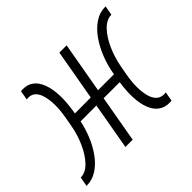

<svg xmlns="http://www.w3.org/2000/svg" viewBox="-145 -697 876 876"><g transform="rotate(-45 293.5 -259.0)"><path d="M-25.9 0H-27.3L-19 -45.4Q12.7 -45.9 40.3 -74.5Q67.9 -103 88.1 -148.2Q108.4 -193.4 117.2 -243.2L125 -286.6Q139.2 -366.7 125.2 -419.7Q111.3 -472.7 69.3 -472.7Q65.4 -472.7 58.6 -471.7L66.4 -516.6Q70.3 -517.1 73.5 -517.3Q76.7 -517.6 80.1 -517.6Q140.1 -517.6 164.3 -453.4Q188.5 -389.2 169.9 -276.4L168.9 -271L271.5 -271.5L314.9 -517.6H361.8L318.4 -271.5H421.4L421.9 -275.9Q429.2 -319.3 445.8 -362.1Q462.4 -404.8 486.8 -439.9Q511.2 -475.1 542.7 -496.3Q574.2 -517.6 610.8 -517.6H613.3L605 -472.2Q573.2 -471.7 545.7 -442.9Q518.1 -414.1 498 -368.9Q478 -323.7 468.8 -273.9L460.9 -230.5Q446.8 -150.4 460.9 -97.7Q475.1 -44.9 519 -44.9Q522.9 -44.9 529.8 -45.9L522 -1Q518.6 -0.5 515.1 -0.2Q511.7 0 508.3 0Q448.2 0 423.3 -60.3Q398.4 -120.6 414.1 -227.5H310.5L270.5 0H223.6L263.7 -227.5L161.6 -227.1Q153.3 -186.5 136.7 -146.2Q120.1 -106 95.9 -72.8Q71.8 -39.6 41 -19.8Q10.3 0 -25.9 0Z"/></g></svg>

Font: Cascadia Mono NF ExtraLight
Style: Italic
Weight: 200
Italic angle: -10°
Monospace: yes
Designer: Aaron Bell
Foundry: Saja Typeworks
Version: Version 2404.023; ttfautohint (v1.8.4)